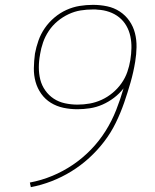

<svg xmlns="http://www.w3.org/2000/svg" viewBox="-20 -763 640 791"><path d="M107 8 103 -11Q151 -20 195.5 -38.5Q240 -57 280 -84Q320 -111 354.5 -146.5Q389 -182 415 -223.5Q441 -265 458.5 -309.5Q476 -354 489 -399Q472 -377 449.5 -360Q427 -343 402 -332Q377 -321 350.5 -317Q324 -313 299 -313Q269 -313 241 -319Q213 -325 189.5 -339.5Q166 -354 150 -376.5Q134 -399 126.5 -426Q119 -453 119.5 -482.5Q120 -512 124 -542Q129 -569 138.5 -596Q148 -623 164.5 -647Q181 -671 204 -690.5Q227 -710 253.5 -722Q280 -734 307.5 -738.5Q335 -743 363 -743Q393 -743 421.5 -737Q450 -731 473.5 -715.5Q497 -700 513 -677Q529 -654 536 -626.5Q543 -599 542.5 -569Q542 -539 537 -509Q530 -466 518 -424Q506 -382 491.5 -340Q477 -298 457 -257Q437 -216 409 -179.5Q381 -143 347 -112Q313 -81 274 -57Q235 -33 192.5 -16.5Q150 0 107 8ZM299 -332Q325 -332 350 -336.5Q375 -341 399 -352Q423 -363 444 -380.5Q465 -398 480.5 -420Q496 -442 504.5 -466.5Q513 -491 517 -516Q521 -541 521.5 -565.5Q522 -590 517 -613.5Q512 -637 500.5 -657Q489 -677 471 -691.5Q453 -706 430 -714Q407 -722 383 -723Q378 -724 373.5 -724Q369 -724 364 -724Q364 -724 363.5 -724Q363 -724 363 -724Q337 -724 312 -720Q287 -716 262.5 -704.5Q238 -693 217 -675.5Q196 -658 181 -635.5Q166 -613 157.5 -588.5Q149 -564 145 -539Q145 -539 145 -538.5Q145 -538 145 -538Q140 -512 140 -485.5Q140 -459 146 -435Q152 -411 166.5 -390.5Q181 -370 201.5 -356.5Q222 -343 247.5 -337.5Q273 -332 299 -332Z"/></svg>

Font: Iosevka Curly ThExObl
Style: Regular
Weight: 100
Width: 7
Italic angle: -9°
Monospace: yes
Designer: Belleve Invis
Foundry: Belleve Invis
Version: Version 11.1.0; ttfautohint (v1.8.3)